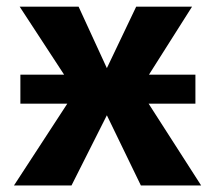

<svg xmlns="http://www.w3.org/2000/svg" viewBox="-20 -565 655 585"><path d="M197.9 0H22.6L185.1 -249.2H42.1V-337.4H175.4L40 -544.6H219.5L305.6 -357.4L394.9 -544.6H565.1L433.8 -337.4H575.4V-249.2H432.8L592.8 0H409.2L305.6 -213.8Z"/></svg>

Font: FiraCode Nerd Font
Style: Bold
Weight: 700
Designer: Carrois Corporate, Edenspiekermann AG, Nikita Prokopov
Foundry: Carrois Corporate, Edenspiekermann AG, Nikita Prokopov
Version: Version 6.002;Nerd Fonts 2.1.0